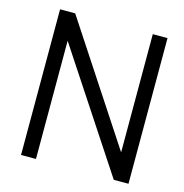

<svg xmlns="http://www.w3.org/2000/svg" viewBox="-108 -832 895 932"><g transform="rotate(15 340.0 -366.0)"><path d="M80 0V-732H156L546 -138V-732H620V0H546L155 -594V0Z"/></g></svg>

Font: Mina
Style: Regular
Weight: 400
Version: Version 1.000